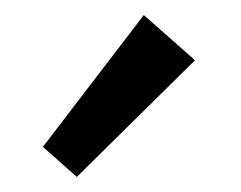

<svg xmlns="http://www.w3.org/2000/svg" viewBox="-20 -725 320 255"><path d="M37 -530 171 -705 239 -645 82 -490Z"/></svg>

Font: Ysabeau Infant Semibold
Style: Regular
Weight: 600
Designer: Christian Thalmann (Catharsis Fonts)
Version: Version 0.003